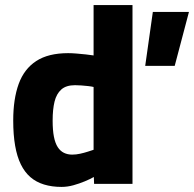

<svg xmlns="http://www.w3.org/2000/svg" viewBox="-20 -723 763 755"><path d="M551 -464 581 -676H723L667 -464ZM222 12Q184 12 153 2.5Q122 -7 99.5 -26.5Q77 -46 62 -76.5Q47 -107 39.5 -150Q32 -193 32 -249Q32 -334 53.5 -393Q75 -452 122.5 -483Q170 -514 248 -514Q262 -514 280.5 -512.5Q299 -511 317.5 -509Q336 -507 348 -505V-703H501V0H350L349 -27Q335 -19 313.5 -10Q292 -1 268.5 5.5Q245 12 222 12ZM264 -115Q279 -115 295 -118.5Q311 -122 325 -126.5Q339 -131 348 -134V-381Q340 -383 327 -384.5Q314 -386 300 -387Q286 -388 275 -388Q240 -388 221 -371Q202 -354 194.5 -323.5Q187 -293 187 -249Q187 -211 192 -185.5Q197 -160 207 -144.5Q217 -129 231.5 -122Q246 -115 264 -115Z"/></svg>

Font: Cairo Play ExtraBold
Style: Regular
Weight: 800
Version: Version 3.119